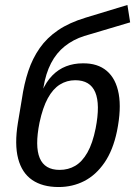

<svg xmlns="http://www.w3.org/2000/svg" viewBox="-20 -744 545 773"><path d="M216 9Q151 9 109.5 -19.5Q68 -48 53 -105.5Q38 -163 52 -249L68 -345Q77 -407 94 -458Q111 -509 140 -550.5Q169 -592 214 -622.5Q259 -653 325 -673L493 -724L504 -654L319 -599Q275 -585 241 -558Q207 -531 185.5 -489.5Q164 -448 155 -392L153 -376H149Q166 -415 190.5 -440Q215 -465 246 -477Q277 -489 313 -489Q373 -490 410 -458.5Q447 -427 458 -366Q469 -305 451 -216Q435 -139 400.5 -89Q366 -39 319 -15Q272 9 216 9ZM220 -60Q255 -60 283 -76.5Q311 -93 332 -130Q353 -167 365 -227Q384 -324 363.5 -372.5Q343 -421 283 -421Q249 -421 221 -403.5Q193 -386 172.5 -348.5Q152 -311 139 -250Q120 -155 140 -107.5Q160 -60 220 -60Z"/></svg>

Font: Nunito Sans 10pt Condensed Medium
Style: Italic
Weight: 500
Width: 3
Italic angle: -9°
Designer: Vernon Adams
Foundry: Vernon Adams
Version: Version 3.101;gftools[0.9.27]